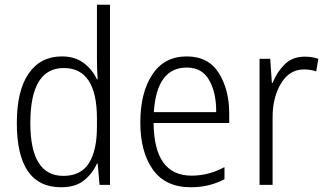

<svg xmlns="http://www.w3.org/2000/svg" viewBox="-20 -780 1376 810"><path d="M247 -38Q108 -38 108 -261Q108 -493 249 -493Q389 -493 389 -280V-245Q389 -145 355 -91.5Q321 -38 247 -38ZM238 10Q299 10 335 -19.5Q371 -49 389 -90H392L400 0H444V-760H389V-532Q389 -488 392 -445H389Q371 -485 334 -513.5Q297 -542 241 -542Q151 -542 101 -470Q51 -398 51 -261Q51 10 238 10Z M768 -542Q673 -542 622.5 -465.5Q572 -389 572 -263Q572 -139 625 -64.5Q678 10 785 10Q863 10 927 -24V-75Q861 -39 788 -39Q630 -39 628 -261H947V-301Q947 -402 903 -472Q859 -542 768 -542ZM768 -495Q833 -495 863 -441Q893 -387 892 -307H629Q641 -495 768 -495Z M1265 -541Q1213 -541 1180 -507.5Q1147 -474 1130 -430H1127L1120 -532H1075V0H1130V-285Q1130 -369 1165.5 -428Q1201 -487 1262 -487Q1290 -487 1314 -479L1323 -532Q1296 -541 1265 -541Z"/></svg>

Font: Noto Sans UI SemiCondensed Light
Style: Regular
Weight: 300
Width: 4
Designer: Monotype Design Team
Foundry: Monotype Imaging Inc.
Version: Version 1.901